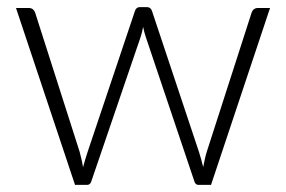

<svg xmlns="http://www.w3.org/2000/svg" viewBox="-20 -520 804 540"><path d="M739.5 -497.5 573.5 0H538Q529.5 0 526.5 -10.5L390.5 -414.5Q388 -422 386 -429.5Q384 -437 382.5 -444.5Q380 -429.5 375 -414.5L237 -10.5Q234 0 225 0H191L25 -497.5H61Q68 -497.5 72.5 -493.8Q77 -490 78.5 -485.5L204 -93Q207 -81.5 209.5 -70.8Q212 -60 213.5 -49.5Q216.5 -60 219.5 -70.8Q222.5 -81.5 226.5 -93L359.5 -489Q363 -500 373.5 -500H393Q404 -500 407.5 -489L539.5 -93Q543 -81.5 546 -71Q549 -60.5 551.5 -50Q553.5 -60.5 555.8 -71Q558 -81.5 561.5 -93L688 -485.5Q690 -491 694.5 -494.2Q699 -497.5 705 -497.5Z"/></svg>

Font: Lato 2
Style: Regular
Weight: 300
Designer: Lukasz Dziedzic with Adam Twardoch and Botio Nikoltchev
Foundry: tyPoland Lukasz Dziedzic
Version: Version 2.015; 2015-08-06; http://www.latofonts.com/